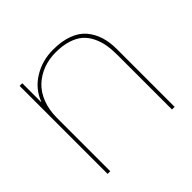

<svg xmlns="http://www.w3.org/2000/svg" viewBox="-159 -806 972 972"><g transform="rotate(-45 327.5 -320.0)"><path d="M569.8 -412.1V0H550.8V-390.1Q550.8 -430.7 545.2 -463.1Q539.6 -495.6 524.9 -525.9Q510.3 -556.2 486.8 -576.7Q463.4 -597.2 426 -609.1Q388.7 -621.1 338.9 -621.1Q291 -621.1 249.8 -605.7Q208.5 -590.3 176.8 -561Q145 -531.7 127 -485.4Q108.9 -439 108.9 -380.9V0H89.8V-629.9H108.9V-496.1H110.8Q136.2 -563 199 -601.6Q261.7 -640.1 338.9 -640.1Q401.4 -640.1 446.8 -623Q492.2 -606 518.6 -574.5Q544.9 -543 557.4 -502.9Q569.8 -462.9 569.8 -412.1Z"/></g></svg>

Font: Sinkin Sans 100 Thin
Style: Regular
Weight: 100
Designer: Keith Bates
Foundry: K-Type
Version: Sinkin Sans (version 1.0)  by Keith Bates   •   © 2014   www